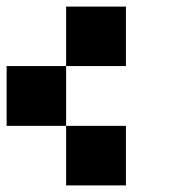

<svg xmlns="http://www.w3.org/2000/svg" viewBox="-20 -560 580 580"><path d="M179.7 -540Q240.2 -540 360.4 -540Q360.4 -480.5 360.4 -360.4Q299.8 -360.4 179.7 -360.4Q179.7 -419.9 179.7 -540ZM0 -360.4Q59.6 -360.4 179.7 -360.4Q179.7 -299.8 179.7 -179.7Q120.1 -179.7 0 -179.7Q0 -240.2 0 -360.4ZM179.7 -179.7Q240.2 -179.7 360.4 -179.7Q360.4 -120.1 360.4 0Q299.8 0 179.7 0Q179.7 -59.6 179.7 -179.7Z"/></svg>

Font: Pixelfont
Style: 5 px
Weight: 400
Designer: Eugene Lysy
Version: Version 1.0.2 (beta)